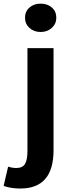

<svg xmlns="http://www.w3.org/2000/svg" viewBox="-74 -830 398 1078"><path d="M40 228.5Q-11.7 228.5 -53.7 213.9L-28.3 105.5Q-4.9 113.3 17.6 113.3Q52.7 113.3 66.4 90.3Q80.1 67.4 80.1 17.6V-559.6H226.6V13.7Q226.6 228.5 40 228.5ZM154.3 -650.4Q116.2 -650.4 91.3 -673.3Q66.4 -696.3 66.4 -730.5Q66.4 -765.6 91.3 -787.6Q116.2 -809.6 154.3 -809.6Q192.4 -809.6 217.3 -787.6Q242.2 -765.6 242.2 -730.5Q242.2 -696.3 216.8 -673.3Q191.4 -650.4 154.3 -650.4Z"/></svg>

Font: Gen Shin Gothic Bold
Style: Bold
Weight: 700
Designer: [Source Han Sans]
Ryoko NISHIZUKA  (kana & ideographs); Paul D. Hunt (Latin, Greek & Cyrillic); Wenlong ZHANG  (bopomofo
Version: Version 1.002.20150607